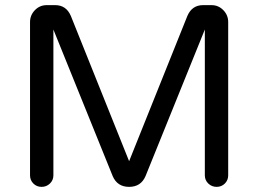

<svg xmlns="http://www.w3.org/2000/svg" viewBox="-20 -723 1006 748"><path d="M804 -703Q831 -703 850 -683.5Q869 -664 869 -637V-40Q869 -21 856 -8Q843 5 824 5Q805 5 791.5 -8Q778 -21 778 -40V-608L547 -37Q529 5 483 5Q437 5 419 -37L188 -608V-40Q188 -21 174.5 -8Q161 5 142 5Q123 5 110 -8Q97 -21 97 -40V-637Q97 -664 116 -683.5Q135 -703 162 -703H195Q238 -703 256 -661L483 -95L710 -661Q728 -703 771 -703Z"/></svg>

Font: VarelaRound
Style: Regular
Weight: 400
Designer: Joe Prince, Avraham Cornfeld
Foundry: Joe Prince, Avraham Cornfeld
Version: Version 2.000;PS 002.000;hotconv 1.0.88;makeotf.lib2.5.64775